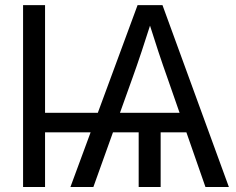

<svg xmlns="http://www.w3.org/2000/svg" viewBox="-20 -748 945 768"><path d="M160.2 0H72.3V-727.5H160.2ZM622.6 0H534.7V-257.8H622.6ZM530.3 -727.5H629.9L895.5 0H801.8L648.9 -438.5Q632.3 -484.9 613.5 -541.5Q594.7 -598.1 567.4 -684.6H592.8Q541.5 -523.4 510.7 -438.5L353.5 0H261.7ZM120.6 -296.9H756.8V-218.8H120.6Z"/></svg>

Font: Intratopia Thin
Style: Regular
Weight: 100
Designer: Rasmus Andersson
Foundry: rsms
Version: Version 3.000;Glyphs 3.2.3 (3260)